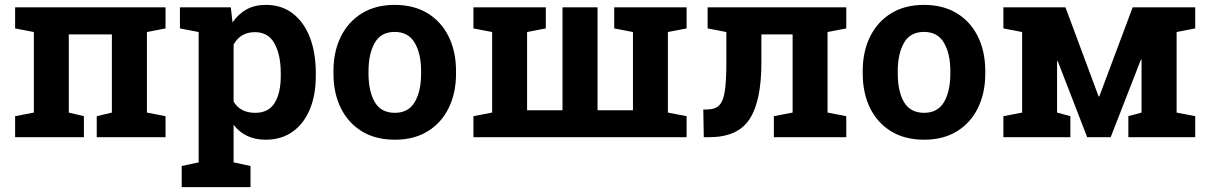

<svg xmlns="http://www.w3.org/2000/svg" viewBox="-20 -558 4918 781"><path d="M41.5 0V-85.4L117.7 -100.1V-427.7L41.5 -442.4V-528.3H653.3V-442.4L577.6 -427.7V-100.1L653.3 -85.4V0H373.5V-85.4L435.1 -100.1V-418H259.8V-100.1L321.3 -85.4V0Z M719.2 203.1V117.2L788.1 102.5V-427.7L711.9 -442.4V-528.3H918.9L925.8 -466.8Q949.2 -501 982.4 -519.5Q1015.6 -538.1 1061.5 -538.1Q1125.5 -538.1 1170.9 -503.2Q1216.3 -468.3 1240.5 -405.8Q1264.6 -343.3 1264.6 -259.8V-249.5Q1264.6 -171.4 1240.2 -113Q1215.8 -54.7 1170.2 -22.2Q1124.5 10.3 1060.5 10.3Q977.1 10.3 930.2 -50.3V102.5L999 117.2V203.1ZM1018.1 -99.1Q1072.8 -99.1 1097.4 -139.6Q1122.1 -180.2 1122.1 -249.5V-259.8Q1122.1 -334.5 1096.7 -380.9Q1071.3 -427.2 1017.1 -427.2Q957.5 -427.2 930.2 -376.5V-145Q957 -99.1 1018.1 -99.1Z M1586.4 10.3Q1507.8 10.3 1451.9 -23.9Q1396 -58.1 1366.2 -118.9Q1336.4 -179.7 1336.4 -258.8V-269Q1336.4 -347.7 1366.2 -408.4Q1396 -469.2 1451.9 -503.7Q1507.8 -538.1 1585.4 -538.1Q1663.6 -538.1 1719.5 -503.9Q1775.4 -469.7 1805.2 -408.9Q1835 -348.1 1835 -269V-258.8Q1835 -179.7 1805.2 -118.9Q1775.4 -58.1 1719.7 -23.9Q1664.1 10.3 1586.4 10.3ZM1586.4 -99.1Q1641.6 -99.1 1667.2 -143.1Q1692.9 -187 1692.9 -258.8V-269Q1692.9 -339.4 1667 -383.8Q1641.1 -428.2 1585.4 -428.2Q1529.8 -428.2 1504.4 -383.8Q1479 -339.4 1479 -269V-258.8Q1479 -186.5 1504.4 -142.8Q1529.8 -99.1 1586.4 -99.1Z M1905.8 0V-85.4L1981.9 -100.1V-427.7L1905.8 -442.4V-528.3H2200.2V-442.4L2124 -427.7V-109.4H2268.1V-528.3H2410.6V-109.4H2554.7V-427.7L2478.5 -442.4V-528.3H2772.9V-442.4L2696.8 -427.7V-100.1L2772.9 -85.4V0Z M2842.8 0 2840.8 -112.3 2856.4 -112.8Q2889.2 -112.8 2905.8 -129.9Q2922.4 -147 2928.5 -188.2Q2934.6 -229.5 2934.6 -303.2V-427.7L2858.4 -442.4V-528.3H3422.4V-442.4L3346.2 -427.7V-100.1L3422.4 -85.4V0H3127.9V-85.4L3204.1 -100.1V-418H3077.1V-303.2Q3077.1 -147 3029.1 -73.5Q2981 0 2865.2 0Z M3739.3 10.3Q3660.6 10.3 3604.7 -23.9Q3548.8 -58.1 3519 -118.9Q3489.3 -179.7 3489.3 -258.8V-269Q3489.3 -347.7 3519 -408.4Q3548.8 -469.2 3604.7 -503.7Q3660.6 -538.1 3738.3 -538.1Q3816.4 -538.1 3872.3 -503.9Q3928.2 -469.7 3958 -408.9Q3987.8 -348.1 3987.8 -269V-258.8Q3987.8 -179.7 3958 -118.9Q3928.2 -58.1 3872.6 -23.9Q3816.9 10.3 3739.3 10.3ZM3739.3 -99.1Q3794.4 -99.1 3820.1 -143.1Q3845.7 -187 3845.7 -258.8V-269Q3845.7 -339.4 3819.8 -383.8Q3793.9 -428.2 3738.3 -428.2Q3682.6 -428.2 3657.2 -383.8Q3631.8 -339.4 3631.8 -269V-258.8Q3631.8 -186.5 3657.2 -142.8Q3682.6 -99.1 3739.3 -99.1Z M4061.5 0V-85.4L4137.7 -100.1V-427.7L4061.5 -442.4V-528.3H4314L4448.7 -166H4451.7L4587.4 -528.3H4841.8V-442.4L4766.1 -427.7V-100.1L4841.8 -85.4V0H4569.8V-85.4L4623.5 -100.1V-314.5L4620.6 -314.9L4498 0H4402.3L4282.7 -309.1L4279.8 -308.6V-100.1L4334 -85.4V0Z"/></svg>

Font: Roboto Slab
Style: Bold
Weight: 700
Designer: Google
Version: Version 2.000; ttfautohint (v1.8.1.43-b0c9)